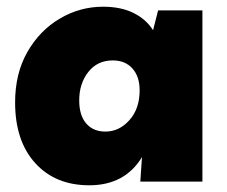

<svg xmlns="http://www.w3.org/2000/svg" viewBox="-20 -541 675 572"><path d="M583 -510V0H398L403 -73Q352 11 246 11Q145 11 85 -55Q25 -121 25 -236Q25 -322 61.5 -386Q98 -450 158 -485.5Q218 -521 287 -521Q340 -521 377.5 -502.5Q415 -484 436 -451L451 -510ZM316 -361Q270 -361 243 -326.5Q216 -292 216 -242Q216 -197 237 -173Q258 -149 294 -149Q335 -149 365.5 -183Q396 -217 396 -272Q396 -313 374.5 -337Q353 -361 316 -361Z"/></svg>

Font: Livvic Black
Style: Regular
Weight: 900
Designer: Jacques Le Bailly, Baron von Fonthausen
Version: Version 1.001; ttfautohint (v1.8.2)